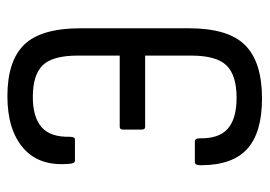

<svg xmlns="http://www.w3.org/2000/svg" viewBox="-122 -580 711 506"><g transform="rotate(-90 233.0 -327.5)"><path d="M226 8Q136 8 93 -31Q50 -70 50 -154Q50 -169 58 -169H113Q121 -169 121 -156Q120 -105 146.5 -82Q173 -59 228 -59Q287 -59 313 -85.5Q339 -112 339 -179V-300H151Q144 -300 144 -309V-358Q144 -367 151 -367H339V-477Q339 -544 313.5 -570Q288 -596 230 -596Q177 -596 150.5 -573Q124 -550 125 -499Q125 -485 118 -485H62Q55 -485 54 -498Q46 -578 94.5 -620.5Q143 -663 232 -663Q325 -663 368 -618.5Q411 -574 411 -470V-185Q411 -81 366.5 -36.5Q322 8 226 8Z"/></g></svg>

Font: Sofia Sans Cond
Style: Regular
Weight: 400
Width: 3
Designer: Botio Nikoltchev, Ani Petrova
Foundry: lettersoup
Version: Version 4.100; ttfautohint (v1.8.3)